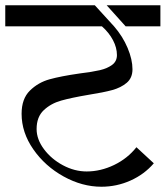

<svg xmlns="http://www.w3.org/2000/svg" viewBox="-34 -709 629 729"><path d="M-14 -689H326L399 -609Q432 -571 450.5 -527Q469 -483 469 -446Q469 -413 447 -394.5Q425 -376 392 -367Q359 -358 302 -349Q237 -338 198 -327Q159 -316 132 -290.5Q105 -265 105 -219Q105 -180 133 -142.5Q161 -105 205 -81.5Q249 -58 295 -58Q348 -58 399 -82.5Q450 -107 484 -150L550 -89Q514 -47 461.5 -23.5Q409 0 351 0Q278 0 207.5 -39Q137 -78 92.5 -142Q48 -206 48 -277Q48 -334 79.5 -365Q111 -396 154.5 -408Q198 -420 268 -430Q317 -436 345 -442.5Q373 -449 391.5 -462.5Q410 -476 410 -500Q410 -528 395 -556.5Q380 -585 353 -609H-14ZM371 -689H575V-609H443Z"/></svg>

Font: Amita
Style: Regular
Weight: 400
Designer: Eduardo Rodriguez Tunni, Modular Infotech, Brian J. Bonislawsky
Foundry: Eduardo Rodriguez Tunni, Modular Infotech, Brian J. Bonislawsky
Version: Version 1.004